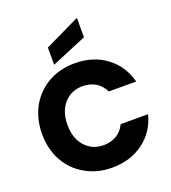

<svg xmlns="http://www.w3.org/2000/svg" viewBox="-171 -1106 1104 1237"><g transform="rotate(-20 381.0 -487.5)"><path d="M33 -352C33 -352 33 -352 33 -352C33 -283 48 -221 78 -167C108 -113 150 -71 204 -41C257 -10 318 5 386 5C386 5 386 5 386 5C469 5 541 -17 600 -61C659 -104 699 -164 719 -240C719 -240 531 -240 531 -240C531 -240 531 -240 531 -240C517 -211 497 -188 472 -173C446 -158 417 -150 384 -150C384 -150 384 -150 384 -150C331 -150 289 -168 256 -205C223 -242 207 -291 207 -352C207 -352 207 -352 207 -352C207 -413 223 -462 256 -499C289 -536 331 -554 384 -554C384 -554 384 -554 384 -554C417 -554 446 -546 472 -531C497 -516 517 -493 531 -464C531 -464 719 -464 719 -464C719 -464 719 -464 719 -464C699 -540 659 -600 600 -644C541 -688 469 -710 386 -710C386 -710 386 -710 386 -710C318 -710 257 -695 204 -665C150 -634 108 -592 78 -538C48 -483 33 -421 33 -352ZM500 -980C500 -980 259 -864 259 -864C259 -864 259 -746 259 -746C259 -746 500 -847 500 -847C500 -847 500 -980 500 -980Z"/></g></svg>

Font: Girnar Poppins
Style: Bold
Weight: 500
Designer: Ninad Kale (Devanagari), Jonny Pinhorn (Latin)
Foundry: Indian Type Foundry
Version: ""